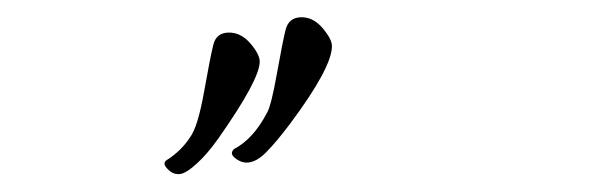

<svg xmlns="http://www.w3.org/2000/svg" viewBox="-20 -608 691 218"><path d="M246.1 -439C242.5 -436 242.4 -432.9 245.6 -429.7C256.3 -419.9 268.4 -421.5 281.7 -434.6C289.6 -442.4 298.8 -453.5 309.6 -467.8C341.1 -510.1 356.9 -539.4 356.9 -555.7C356.9 -560.9 353.4 -567.7 346.2 -576.2C339 -584.6 330.8 -588.7 321.5 -588.4C312.3 -588.1 306.5 -583.3 304.2 -574C301.9 -564.7 298.7 -548.2 294.4 -524.4C290.2 -500.7 286.5 -485.8 283.2 -480C272.8 -460.1 260.4 -446.5 246.1 -439ZM195.8 -452.1C189 -441.7 180.2 -433.1 169.4 -426.3C165.2 -423.7 166 -419.8 171.9 -414.6C175.5 -411.3 179.6 -409.9 184.3 -410.4C189 -410.9 195.6 -415 204.1 -422.9C211.3 -429.4 219.1 -438.5 227.5 -450.2C259.1 -495.1 274.9 -524.4 274.9 -538.1C274.9 -543.6 271.3 -550.5 264.2 -558.8C257 -567.1 248.8 -571.2 239.5 -571C230.2 -570.9 224.4 -566.2 222.2 -557.1C219.9 -548 216.4 -530.2 211.7 -503.7C206.9 -477.1 201.7 -460 195.8 -452.1Z"/></svg>

Font: Kristi
Style: Medium
Weight: 400
Italic angle: -15°
Version: Version 1.003